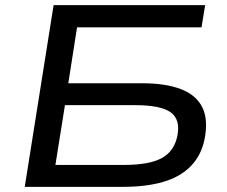

<svg xmlns="http://www.w3.org/2000/svg" viewBox="-20 -725 881 745"><path d="M76 0 188 -705H776L762 -619H279L245 -402H530Q623 -402 682.5 -379Q742 -356 765.5 -307.5Q789 -259 773 -181Q759 -119 718.5 -78.5Q678 -38 612.5 -19Q547 0 458 0ZM195 -85H460Q559 -85 607.5 -111.5Q656 -138 668 -197Q681 -261 642.5 -289Q604 -317 503 -317H232Z"/></svg>

Font: Nunito Sans 10pt Expanded Medium
Style: Italic
Weight: 500
Width: 7
Italic angle: -9°
Designer: Vernon Adams
Foundry: Vernon Adams
Version: Version 3.101;gftools[0.9.27]